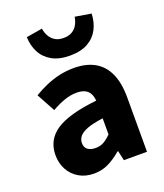

<svg xmlns="http://www.w3.org/2000/svg" viewBox="-139 -836 805 941"><g transform="rotate(-20 263.5 -365.5)"><path d="M189.8 12Q144.5 12 111.2 -8Q78 -27.9 59.7 -61.8Q41.5 -95.7 41.5 -137.6Q41.5 -216.9 107.5 -261Q173.5 -305 320.6 -320.5Q319 -341.6 311 -357.2Q303 -372.9 286.2 -381.5Q269.5 -390.1 242.6 -390.1Q211.7 -390.1 179.7 -379Q147.7 -368 111.4 -347.4L59.3 -443.4Q90.8 -462.6 125 -477.4Q159.2 -492.2 195.8 -500.3Q232.4 -508.5 271.4 -508.5Q334.6 -508.5 378.7 -484Q422.8 -459.5 445.8 -409.7Q468.8 -360 468.8 -283.7V0H348.2L337 -50.6H333Q301.7 -23.2 266.9 -5.6Q232.1 12 189.8 12ZM239.2 -103.3Q264.2 -103.3 282.8 -114.1Q301.4 -124.9 320.6 -144.3V-228.2Q268.1 -221.3 238.2 -210Q208.4 -198.6 195.9 -183.2Q183.5 -167.8 183.5 -149Q183.5 -125.8 198.6 -114.5Q213.7 -103.3 239.2 -103.3ZM276.5 -571.6Q219.9 -571.6 182.7 -592.7Q145.5 -613.7 127.2 -649.4Q108.9 -685 107.4 -729.2L191.1 -743.1Q194.3 -721.5 204.6 -703.3Q214.8 -685.1 232.5 -674.3Q250.2 -663.6 276.5 -663.6Q302.9 -663.6 320.9 -674.3Q338.9 -685.1 348.8 -703.3Q358.7 -721.5 361.9 -743.1L445.6 -729.2Q444 -685 425.7 -649.4Q407.4 -613.7 370.8 -592.7Q334.1 -571.6 276.5 -571.6Z"/></g></svg>

Font: Source Sans Variable
Style: Regular
Weight: 200
Designer: Paul D. Hunt
Foundry: Adobe Systems Incorporated
Version: Version 3.006;hotconv 1.0.111;makeotfexe 2.5.65597